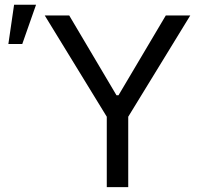

<svg xmlns="http://www.w3.org/2000/svg" viewBox="-20 -771 824 791"><path d="M265.2 -707.2 459.9 -378.5H468.2L663 -707.2H763.8L508.3 -290.1V0H419.9V-290.1L164.4 -707.2ZM38 -751.4H128.5L71.8 -589.8H14.5Z"/></svg>

Font: Pretendard Variable
Style: Regular
Weight: 400
Designer: Base glyphs from Inter by Rasmus Andersson; Hangul glyphs from Noto Sans CJK(Source Han Sans) by Jang Soo-young and Kang
Foundry: Kil Hyung-jin
Version: Version 1.100;FEAKit 1.0